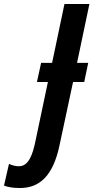

<svg xmlns="http://www.w3.org/2000/svg" viewBox="-173 -734 468 962"><path d="M-72 208C25 208 93 147 125 -5L193 -323H249L269 -419H213L275 -714H150L88 -419H33L12 -323H67L4 -24C-9 37 -28 99 -78 99C-95 99 -111 95 -128 87L-153 196C-132 204 -108 208 -72 208Z"/></svg>

Font: Noto Sans ExtraCondensed
Style: Bold Italic
Weight: 700
Width: 2
Italic angle: -12°
Designer: Monotype Design Team
Foundry: Monotype Imaging Inc.
Version: Version 2.013